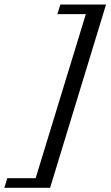

<svg xmlns="http://www.w3.org/2000/svg" viewBox="-108 -726 501 870"><path d="M372.5 -705.5 119 125H-88.5L-75 81.5H53.5L281 -662H152L165.5 -705.5Z"/></svg>

Font: Newsreader 16pt 16pt Medium
Style: Italic
Weight: 500
Italic angle: -17°
Version: Version 1.003